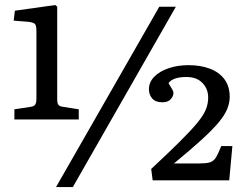

<svg xmlns="http://www.w3.org/2000/svg" viewBox="-20 -741 993 775"><path d="M38.1 -258.8V-299.8L103 -309.6Q118.2 -311.5 122.6 -319.6Q127 -327.6 127 -341.8V-613.8Q127 -634.8 122.6 -642.3Q118.2 -649.9 96.2 -652.8L35.2 -657.7L40 -697.8L203.1 -720.7L210.9 -713.9V-339.8Q210.9 -324.7 215.6 -318.1Q220.2 -311.5 235.8 -309.6L297.9 -299.8V-258.8ZM206.1 14.2 623 -713.9H689.9L273.9 14.2ZM596.2 -13.2 590.3 -59.1Q661.1 -125 706.1 -169.7Q751 -214.4 776.1 -244.9Q801.3 -275.4 810.8 -298.8Q820.3 -322.3 820.3 -347.2Q820.3 -382.3 797.1 -406.2Q773.9 -430.2 732.9 -430.2Q704.1 -430.2 686 -423.6Q668 -417 660.2 -405.3Q669.9 -390.1 675 -380.6Q680.2 -371.1 680.2 -366.2Q680.2 -353 669.2 -340.6Q658.2 -328.1 635.3 -328.1Q607.4 -328.1 594.2 -343.8Q581.1 -359.4 581.1 -380.4Q581.1 -409.2 602.5 -431.2Q624 -453.1 660.6 -465.6Q697.3 -478 741.2 -478Q790 -478 827.6 -463.6Q865.2 -449.2 886.2 -420.7Q907.2 -392.1 907.2 -350.1Q907.2 -326.2 897.2 -301.3Q887.2 -276.4 862.1 -246.3Q836.9 -216.3 793 -176.3Q749 -136.2 682.1 -81.1H779.3Q810.1 -81.1 825.7 -85.2Q841.3 -89.4 850.8 -104.2Q860.4 -119.1 873 -151.4H918L905.3 -13.2Z"/></svg>

Font: Literata
Style: Regular
Weight: 400
Designer: Latin by Veronika Burian and Jose Scaglione. Greek by Irene Vlachou. Cyrillic by Vera Evstafieva.
Foundry: TypeTogether
Version: Version 3.002